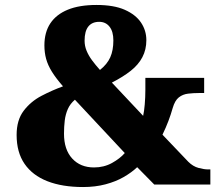

<svg xmlns="http://www.w3.org/2000/svg" viewBox="-20 -744 884 774"><path d="M315 10Q231 10 171 -13.5Q111 -37 79 -83.5Q47 -130 47 -200Q47 -260 75.5 -297.5Q104 -335 147 -357.5Q190 -380 234 -396Q206 -428 189.5 -454.5Q173 -481 166 -506.5Q159 -532 159 -561Q159 -614 183 -650Q207 -686 253.5 -705Q300 -724 369 -724Q439 -724 483 -704.5Q527 -685 548.5 -653Q570 -621 570 -582Q570 -544 554 -513.5Q538 -483 507 -458.5Q476 -434 431 -411L557 -277Q561 -294 563.5 -323Q566 -352 566 -382V-430H803V-369H782Q760 -369 738.5 -366.5Q717 -364 701 -351.5Q685 -339 676 -308Q669 -283 659 -256.5Q649 -230 635 -201L739 -92Q758 -73 780.5 -67Q803 -61 819 -61H828V0H602L533 -70Q511 -49 479 -30.5Q447 -12 405.5 -1Q364 10 315 10ZM359 -69Q399 -69 431.5 -87Q464 -105 483 -127L282 -342Q263 -326 253.5 -304.5Q244 -283 241 -258Q238 -233 238 -205Q238 -141 271 -105Q304 -69 359 -69ZM383 -462Q412 -485 424.5 -513Q437 -541 437 -581Q437 -617 421.5 -636.5Q406 -656 380 -656Q351 -656 336 -637Q321 -618 321 -580Q321 -559 329 -539.5Q337 -520 351 -501Q365 -482 383 -462Z"/></svg>

Font: Noto Serif Tibetan Black
Style: Regular
Weight: 900
Version: Version 2.103